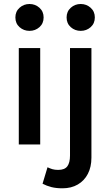

<svg xmlns="http://www.w3.org/2000/svg" viewBox="-20 -742 566 986"><path d="M76.5 0V-495H186.5V0ZM131.5 -583.5Q102 -583.5 80.5 -602.5Q59 -621.5 59 -652.5Q59 -683 80.5 -702.2Q102 -721.5 131.5 -721.5Q161 -721.5 182.5 -702.2Q204 -683 204 -652.5Q204 -621.5 182.5 -602.5Q161 -583.5 131.5 -583.5ZM301 225Q268.5 225 244 218.8Q219.5 212.5 198.5 201.5L224 117Q236.5 123 249 126.8Q261.5 130.5 279 130.5Q312 130.5 325.8 112Q339.5 93.5 339.5 57V-495H449.5V67.5Q449.5 115.5 431.2 150.8Q413 186 379.5 205.5Q346 225 301 225ZM394.5 -583.5Q365 -583.5 343.5 -602.5Q322 -621.5 322 -652.5Q322 -683 343.5 -702.2Q365 -721.5 394.5 -721.5Q424 -721.5 445.5 -702.2Q467 -683 467 -652.5Q467 -621.5 445.5 -602.5Q424 -583.5 394.5 -583.5Z"/></svg>

Font: Geologica Cursive
Style: Regular
Weight: 400
Designer: Sindre Bremnes, Frode Helland
Foundry: Monokrom Skriftforlag AS
Version: Version 1.010;gftools[0.9.28]